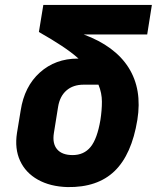

<svg xmlns="http://www.w3.org/2000/svg" viewBox="-20 -750 640 780"><path d="M254 10Q184 8 134 -20Q84 -48 61.5 -97Q39 -146 49 -210L64 -301Q79 -399 142 -455.5Q205 -512 296 -512H299Q271 -537 231 -563.5Q191 -590 138 -620L156 -730H597L578 -610H320Q447 -563 502.5 -475Q558 -387 538 -263Q515 -122 445.5 -55Q376 12 254 10ZM275 -120Q321 -120 348 -153Q375 -186 388 -263Q394 -302 394 -337Q394 -372 380 -406H320Q277 -406 250 -382.5Q223 -359 216 -316L199 -210Q192 -167 212 -143.5Q232 -120 275 -120Z"/></svg>

Font: JetBrains Mono ExtraBold
Style: Italic
Weight: 800
Italic angle: -9°
Monospace: yes
Designer: Philipp Nurullin, Konstantin Bulenkov
Foundry: JetBrains
Version: Version 2.305; ttfautohint (v1.8.4.7-5d5b)